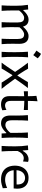

<svg xmlns="http://www.w3.org/2000/svg" viewBox="1482 -2310 840 3845"><g transform="rotate(90 1902.5 -388.0)"><path d="M755.9 0Q759.3 -58.1 760.5 -111.8Q761.7 -165.5 761.7 -227.5V-317.4Q761.7 -383.8 741.5 -417.2Q721.2 -450.7 667.5 -450.7Q635.3 -450.7 595.9 -423.8Q556.6 -397 526.4 -356.4Q525.9 -322.3 524.9 -274.4Q523.9 -226.6 523.9 -191.9Q523.9 -140.1 525.9 -94.5Q527.8 -48.8 532.7 0H424.3Q427.7 -58.1 429.2 -111.8Q430.7 -165.5 430.7 -227.5V-317.4Q430.7 -383.8 410.2 -417.2Q389.6 -450.7 335.4 -450.7Q302.2 -450.7 261.2 -421.1Q220.2 -391.6 189.9 -349.1V-227.5Q189.9 -165.5 191.7 -111.8Q193.4 -58.1 197.8 0H87.9Q91.8 -58.1 93.8 -112.3Q95.7 -166.5 95.7 -231.9V-284.7Q95.7 -342.8 91.6 -404.3Q87.4 -465.8 77.6 -526.4L170.4 -532.2L180.2 -434.6H190.4Q210.4 -459 238.8 -483.2Q267.1 -507.3 300.8 -523.4Q334.5 -539.6 370.1 -539.6Q483.9 -539.6 511.2 -432.6H519Q541 -459 570.1 -483.4Q599.1 -507.8 632.6 -523.7Q666 -539.6 701.7 -539.6Q781.7 -539.6 820.1 -491.5Q858.4 -443.4 858.4 -351.1Q858.4 -316.9 857.4 -286.4Q856.4 -255.9 856.4 -231.9Q856.4 -166.5 857.9 -112.3Q859.4 -58.1 864.7 0Z M1057.6 -787.9Q1099.5 -771.8 1148.3 -723.4Q1132.8 -700.9 1116.9 -678.6Q1101.1 -656.3 1083.9 -633.2Q1043.1 -669.7 993.7 -696.6Q1010.3 -720.2 1025.9 -742.2Q1041.5 -764.3 1057.6 -787.9ZM1018.1 0Q1022 -58.1 1023.7 -112.3Q1025.4 -166.5 1025.4 -231.9V-284.7Q1025.4 -356 1022.9 -412.4Q1020.5 -468.8 1016.1 -526.4L1127.9 -529.8Q1123.5 -470.7 1121.3 -414.1Q1119.1 -357.4 1119.1 -284.7V-231.9Q1119.1 -166.5 1121.1 -112.3Q1123 -58.1 1127.4 0Z M1234.9 0Q1261.7 -35.6 1280.8 -62.3Q1299.8 -88.9 1315.9 -112.3Q1332 -135.7 1349.6 -162.6L1420.9 -269.5L1352.1 -369.1Q1333.5 -396 1316.9 -419.2Q1300.3 -442.4 1281.2 -468Q1262.2 -493.7 1236.3 -526.4L1355.5 -529.8Q1376 -493.7 1394 -464.1Q1412.1 -434.6 1433.6 -401.4L1487.3 -317.9H1495.1L1549.3 -401.9Q1570.3 -434.6 1587.4 -462.9Q1604.5 -491.2 1624 -526.4H1743.7Q1717.3 -492.2 1698.7 -467.8Q1680.2 -443.4 1664.6 -421.6Q1648.9 -399.9 1629.9 -373L1557.1 -268.1L1635.3 -162.1Q1662.6 -123.5 1690.2 -87.6Q1717.8 -51.8 1759.3 0H1634.3Q1614.3 -33.2 1596.2 -61Q1578.1 -88.9 1555.2 -123L1493.2 -214.8H1484.9L1429.2 -127Q1406.7 -91.8 1389.6 -63.5Q1372.6 -35.2 1353.5 0Z M2073.2 11.7Q1991.2 11.7 1948.2 -29.5Q1905.3 -70.8 1905.3 -158.7Q1905.3 -238.8 1906.2 -314Q1907.2 -389.2 1907.2 -452.1L1808.1 -444.3V-526.4H1907.2Q1906.7 -571.8 1905.3 -612.5Q1903.8 -653.3 1899.9 -696.8L2008.3 -718.3Q2004.9 -665.5 2003.2 -622.3Q2001.5 -579.1 2001.5 -526.4H2183.1V-444.3Q2138.2 -448.2 2092 -450.9Q2045.9 -453.6 2001 -454.6V-182.6Q2001 -68.8 2096.7 -68.8Q2112.8 -68.8 2137.2 -76.7Q2161.6 -84.5 2181.2 -96.7L2188.5 -13.2Q2171.4 -5.4 2138.4 3.2Q2105.5 11.7 2073.2 11.7Z M2456.1 11.7Q2372.1 11.7 2332.8 -36.1Q2293.5 -84 2293.5 -176.3Q2293.5 -210.9 2294.2 -236.8Q2294.9 -262.7 2294.9 -288.1Q2294.9 -357.4 2292.7 -413.1Q2290.5 -468.8 2286.1 -526.4L2396.5 -529.8Q2392.6 -472.2 2390.9 -416.3Q2389.2 -360.4 2389.2 -298.3V-209Q2389.2 -142.6 2410.9 -108.9Q2432.6 -75.2 2489.7 -75.2Q2510.7 -75.2 2538.3 -88.6Q2565.9 -102.1 2593.5 -125.2Q2621.1 -148.4 2641.1 -176.8V-298.3Q2641.1 -360.4 2639.2 -414.6Q2637.2 -468.8 2633.3 -526.4H2743.7Q2739.3 -468.8 2737.3 -413.1Q2735.4 -357.4 2735.4 -288.1V-231.9Q2735.4 -166.5 2737.1 -112.3Q2738.8 -58.1 2743.2 0H2653.8L2648.4 -93.3H2638.2Q2618.2 -69.3 2588.1 -44.9Q2558.1 -20.5 2523.9 -4.4Q2489.7 11.7 2456.1 11.7Z M2902.8 0Q2906.7 -58.1 2908.7 -112.3Q2910.6 -166.5 2910.6 -231.9V-284.7Q2910.6 -342.8 2906.5 -404.3Q2902.3 -465.8 2892.6 -526.4L2985.4 -532.2L2993.7 -424.3H3002.9Q3042 -492.7 3086.2 -516.1Q3130.4 -539.6 3164.6 -539.6Q3178.7 -539.6 3193.6 -537.4Q3208.5 -535.2 3222.2 -529.8L3213.9 -429.2Q3197.3 -435.1 3179.7 -439.2Q3162.1 -443.4 3147.9 -443.4Q3129.9 -443.4 3105.7 -435.3Q3081.5 -427.2 3055.2 -401.4Q3028.8 -375.5 3004.9 -321.8V-227.5Q3004.9 -165.5 3006.6 -111.8Q3008.3 -58.1 3012.7 0Z M3575.7 11.7Q3480.5 11.7 3418.9 -24.2Q3357.4 -60.1 3327.6 -122.8Q3297.9 -185.5 3297.9 -266.1Q3297.9 -345.7 3327.1 -407.5Q3356.4 -469.2 3411.4 -504.4Q3466.3 -539.6 3543 -539.6Q3643.6 -539.6 3701.4 -481.4Q3759.3 -423.3 3759.3 -312Q3759.3 -272.5 3754.4 -241.2H3389.6Q3395 -161.6 3442.6 -115.7Q3490.2 -69.8 3585.4 -69.8Q3617.2 -69.8 3660.4 -80.8Q3703.6 -91.8 3745.1 -109.9L3749.5 -22.9Q3718.3 -13.2 3673.6 -0.7Q3628.9 11.7 3575.7 11.7ZM3674.3 -299.8Q3678.7 -381.3 3644.8 -424.6Q3610.8 -467.8 3544.4 -469.7Q3475.1 -467.8 3434.3 -421.1Q3393.6 -374.5 3389.2 -297.9Z"/></g></svg>

Font: Pinar-FD Medium
Style: Regular
Weight: 500
Designer: Amin Abedi
Version: Version 3.000